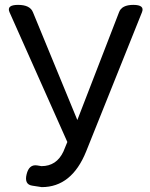

<svg xmlns="http://www.w3.org/2000/svg" viewBox="-20 -754 614 787"><path d="M151 13 112 7Q79 2 89 -39.5Q99 -81 132 -76L150 -73Q212 -73 240 -133L256 -172L19 -704Q6 -734 54 -734Q103 -734 115 -704L297 -262L468 -704Q479 -734 526.5 -734Q574 -734 562 -704L333 -133Q274 13 151 13Z"/></svg>

Font: Raw Maruko Gothic CJK TC
Style: Regular
Weight: 400
Version: Version 1.001